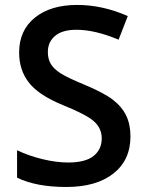

<svg xmlns="http://www.w3.org/2000/svg" viewBox="-20 -744 590 774"><path d="M505.9 -193.8Q505.9 -98.6 437 -44.4Q368.2 9.8 247.1 9.8Q126 9.8 48.8 -27.8V-138.2Q97.7 -115.2 152.6 -102.1Q207.5 -88.9 254.9 -88.9Q324.2 -88.9 357.2 -115.2Q390.1 -141.6 390.1 -186Q390.1 -226.1 359.9 -253.9Q329.6 -281.7 234.9 -319.8Q137.2 -359.4 97.2 -410.2Q57.1 -460.9 57.1 -532.2Q57.1 -621.6 120.6 -672.9Q184.1 -724.1 291 -724.1Q393.6 -724.1 495.1 -679.2L458 -584Q362.8 -624 288.1 -624Q231.4 -624 202.1 -599.4Q172.9 -574.7 172.9 -534.2Q172.9 -506.3 184.6 -486.6Q196.3 -466.8 223.1 -449.2Q250 -431.6 319.8 -402.8Q398.4 -370.1 435.1 -341.8Q471.7 -313.5 488.8 -277.8Q505.9 -242.2 505.9 -193.8Z"/></svg>

Font: f2_56222          
Style: Regular
Weight: 600
Foundry: Ascender Corporation
Version: Version 1.10